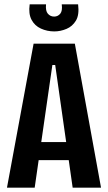

<svg xmlns="http://www.w3.org/2000/svg" viewBox="-20 -860 495 880"><path d="M12 0 134 -660H323L443 0H313L233 -562H220L139 0ZM111 -126V-209H348V-126ZM116 -840H191Q188 -810 199.5 -797Q211 -784 228 -784Q245 -784 256 -797Q267 -810 263 -840H338Q344 -792 328 -765.5Q312 -739 284.5 -727.5Q257 -716 229 -716Q196 -716 167.5 -729Q139 -742 124.5 -769.5Q110 -797 116 -840Z"/></svg>

Font: Bricolage Grotesque 36pt Condensed SemiBold
Style: Regular
Weight: 600
Width: 3
Designer: Mathieu Triay
Foundry: Atelier Triay
Version: Version 1.001;gftools[0.9.33.dev8+g029e19f]